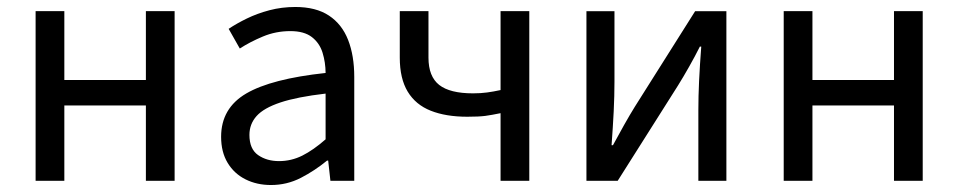

<svg xmlns="http://www.w3.org/2000/svg" viewBox="-20 -518 2745 550"><path d="M82 0V-486.1H164.3V-288.8H397.9V-486.1H480.2V0H397.9V-215.9H164.3V0Z M756.3 12Q715.6 12 683.2 -4.3Q650.8 -20.5 632.1 -51.5Q613.4 -82.4 613.4 -126.2Q613.4 -208 685.4 -250.2Q757.4 -292.3 912.7 -309Q912.5 -339.5 904 -367Q895.5 -394.6 873.5 -411.7Q851.4 -428.9 811.9 -428.9Q770.1 -428.9 733.1 -413.4Q696 -397.9 666.9 -379L635 -435.4Q657.3 -450.4 687 -464.9Q716.7 -479.4 751.9 -488.7Q787.1 -498 826.1 -498Q885.2 -498 922.4 -473.3Q959.6 -448.6 977.2 -403.6Q994.8 -358.6 994.8 -297.7V0H926.5L920.1 -57.9H916.8Q881.7 -29.1 841.8 -8.5Q801.9 12 756.3 12ZM779.2 -56.5Q814.6 -56.5 846.1 -72.3Q877.6 -88.1 912.7 -118.9V-249.9Q831 -240.4 783.3 -224.5Q735.6 -208.6 715 -185.6Q694.5 -162.7 694.5 -131.5Q694.5 -91.2 719.3 -73.8Q744.1 -56.5 779.2 -56.5Z M1413.9 0V-193.8Q1388.3 -188.5 1370 -186Q1351.7 -183.6 1318.5 -183.6Q1257.4 -183.6 1214 -200.8Q1170.7 -217.9 1147.9 -255.5Q1125.2 -293 1125.2 -353V-486.1H1207.4V-353Q1207.4 -298.9 1238.1 -274.7Q1268.9 -250.6 1335 -250.6Q1357.3 -250.6 1375.2 -253.1Q1393.2 -255.5 1413.9 -260V-486.1H1496.2V0Z M1659.9 0V-486H1740.2V-284.1Q1740.2 -244.1 1738 -198.9Q1735.7 -153.8 1731.9 -102.1H1735.9Q1750.3 -128.8 1767.5 -159.5Q1784.8 -190.2 1798.5 -212.2L1971.3 -486H2060.8V0H1980.5V-202.5Q1980.5 -241.3 1982.6 -286.7Q1984.8 -332.2 1988.8 -384.5H1984.8Q1971.1 -357 1953.8 -326.5Q1936.6 -296.1 1922.2 -273.1L1749.4 0Z M2225 0V-486.1H2307.3V-288.8H2540.9V-486.1H2623.2V0H2540.9V-215.9H2307.3V0Z"/></svg>

Font: Source Sans 3 VF
Style: Regular
Weight: 200
Designer: Paul D. Hunt
Foundry: Adobe
Version: Version 3.046;hotconv 1.0.118;makeotfexe 2.5.65603